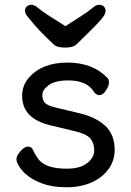

<svg xmlns="http://www.w3.org/2000/svg" viewBox="-20 -759 550 807"><path d="M255 -649Q287 -670 319.5 -690.5Q352 -711 368 -725Q384 -739 396 -739Q408 -739 416 -732Q424 -725 424 -712Q424 -699 404 -676Q384 -653 349.5 -619.5Q315 -586 301.5 -572.5Q288 -559 254 -559Q220 -559 207 -571Q137 -637 112 -670Q109 -674 104 -679.5Q99 -685 92 -694.5Q85 -704 85 -714.5Q85 -725 93 -732Q101 -739 113 -739Q125 -739 141 -725Q157 -711 189.5 -690.5Q222 -670 255 -649ZM193 -232Q73 -260 73 -356Q73 -399 100 -431Q156 -496 263.5 -496Q371 -496 433 -430Q438 -425 438 -411.5Q438 -398 425 -378.5Q412 -359 397.5 -359Q383 -359 372 -377Q343 -421 266 -421Q211 -421 184.5 -401Q158 -381 158 -359.5Q158 -338 169 -326.5Q180 -315 218 -306L314 -283Q382 -267 422 -230.5Q462 -194 462 -128Q462 -85 437 -49.5Q412 -14 366.5 7Q321 28 260.5 28Q200 28 160 13Q90 -12 61 -59Q49 -77 49 -90.5Q49 -104 66 -123.5Q83 -143 98 -143Q113 -143 119.5 -127Q126 -111 140 -92Q170 -50 260 -50Q317 -50 346.5 -73.5Q376 -97 376 -127Q376 -157 360 -176.5Q344 -196 293 -208Z"/></svg>

Font: LXGW ZhenKai
Style: Regular
Weight: 400
Designer: LXGW / Fontworks Inc.
Foundry: LXGW / Fontworks Inc.
Version: Version 0.800;June 8, 2025